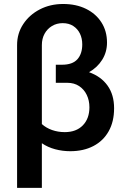

<svg xmlns="http://www.w3.org/2000/svg" viewBox="-20 -741 620 954"><path d="M64.9 192.4V-517.1Q64.9 -575.2 95.5 -621.3Q126 -667.5 177.7 -694.3Q229.5 -721.2 293.9 -721.2Q358.4 -721.2 407.5 -697Q456.5 -672.9 484.1 -629.6Q511.7 -586.4 511.7 -529.3Q511.7 -482.4 487.8 -444.1Q463.9 -405.8 422.4 -382.3Q482.4 -360.8 514.6 -315.4Q546.9 -270 546.9 -203.1Q546.9 -136.7 520 -88.9Q493.2 -41 444.1 -15.4Q395 10.3 329.1 10.3Q290.5 10.3 253.9 0.5Q217.3 -9.3 188 -29.3V192.4ZM301.8 -84.5Q358.9 -84.5 391.6 -118.2Q424.3 -151.9 424.3 -208Q424.3 -241.7 411.1 -269.3Q397.9 -296.9 373.3 -313.2Q348.6 -329.6 314 -329.6H257.3V-419.4H288.6Q340.3 -419.4 364.5 -446.5Q388.7 -473.6 388.7 -520.5Q388.7 -550.3 377.2 -574Q365.7 -597.7 344 -611.8Q322.3 -626 291.5 -626Q261.7 -626 238.3 -611.8Q214.8 -597.7 201.4 -573.2Q188 -548.8 188 -517.1V-124.5Q209 -105.5 238.5 -95Q268.1 -84.5 301.8 -84.5Z"/></svg>

Font: Roboto Slab LO Medium
Style: Regular
Weight: 500
Designer: Google
Version: Version 2.000